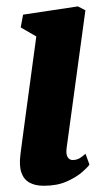

<svg xmlns="http://www.w3.org/2000/svg" viewBox="-20 -586 336 616"><path d="M120.5 10Q93 10 74.8 0Q56.5 -10 48.8 -31.8Q41 -53.5 45.5 -90Q47.5 -106.5 52 -139.8Q56.5 -173 62.2 -215.8Q68 -258.5 74.2 -304.5Q80.5 -350.5 86.2 -393.5Q92 -436.5 96.5 -469L46.5 -498L54 -539L230 -565.5L254 -553L194 -113Q191 -92 196.8 -82.2Q202.5 -72.5 213.5 -72.5Q222.5 -72.5 230.8 -76Q239 -79.5 254.5 -92.5L267 -58Q262 -50 243.5 -33.8Q225 -17.5 194.2 -3.8Q163.5 10 120.5 10Z"/></svg>

Font: Merriweather 24pt SemiCondensed Black
Style: Italic
Weight: 900
Width: 4
Italic angle: -7.8°
Designer: Eben Sorkin
Foundry: Eben Sorkin
Version: Version 2.101